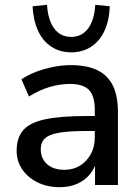

<svg xmlns="http://www.w3.org/2000/svg" viewBox="-20 -767 577 796"><path d="M227 9Q176 9 135.5 -11Q95 -31 72 -65Q49 -99 49 -142Q49 -196 76.5 -227.5Q104 -259 167.5 -272.5Q231 -286 339 -286H386V-224H340Q286 -224 249 -220Q212 -216 190 -207.5Q168 -199 158.5 -184Q149 -169 149 -148Q149 -110 175 -86.5Q201 -63 247 -63Q284 -63 312 -80.5Q340 -98 356.5 -128Q373 -158 373 -197V-312Q373 -369 349 -394Q325 -419 270 -419Q228 -419 186 -406.5Q144 -394 100 -367L69 -438Q95 -456 129 -469Q163 -482 200.5 -489.5Q238 -497 273 -497Q340 -497 383.5 -476Q427 -455 448 -412Q469 -369 469 -301V0H374V-109H383Q375 -72 353.5 -45.5Q332 -19 300 -5Q268 9 227 9ZM275 -550Q229 -550 193.5 -573Q158 -596 138 -639Q118 -682 115 -741L175 -747Q179 -683 205 -648.5Q231 -614 275 -614Q319 -614 345 -648.5Q371 -683 375 -747L435 -741Q433 -682 413 -639Q393 -596 357.5 -573Q322 -550 275 -550Z"/></svg>

Font: Nunito Sans 12pt SemiBold
Style: Regular
Weight: 600
Designer: Vernon Adams
Foundry: Vernon Adams
Version: Version 3.101;gftools[0.9.27]